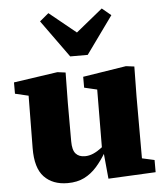

<svg xmlns="http://www.w3.org/2000/svg" viewBox="-55 -832 769 896"><g transform="rotate(-5 329.5 -384.0)"><path d="M226 15Q156 15 116 -27Q76 -69 77 -162L80 -442L119 -398L17 -422V-475L223 -505L261 -500L259 -359V-178Q259 -137 274 -120Q289 -103 317 -103Q337 -103 356.5 -111.5Q376 -120 395.5 -135Q415 -150 432 -167L444 -113H410Q389 -77 363 -47.5Q337 -18 304 -1.5Q271 15 226 15ZM417 11 406 -105 399 -106 401 -408 341 -422V-473L544 -505L583 -500L581 -359V-70L639 -57V0ZM205 -783 376 -644H284L455 -783L497 -748L371 -573H289L163 -748Z"/></g></svg>

Font: Source Serif 4 ExtraBold
Style: Regular
Weight: 800
Designer: Frank Grießhammer
Foundry: Adobe Systems Incorporated
Version: Version 4.004;hotconv 1.0.116;makeotfexe 2.5.65601